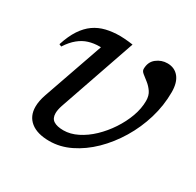

<svg xmlns="http://www.w3.org/2000/svg" viewBox="-115 -615 769 753"><g transform="rotate(30 269.0 -238.0)"><path d="M512 -396Q512 -335.5 494.5 -277Q477 -218.5 445.8 -166.8Q414.5 -115 373.8 -75.2Q333 -35.5 286.5 -12.8Q240 10 191.5 10Q136.5 10 107 -13.8Q77.5 -37.5 77.5 -80Q77.5 -106 88.5 -137.5L183.5 -410Q182.5 -410 181 -410Q179.5 -410 178 -410Q151.5 -410 128.8 -403Q106 -396 85.8 -379.5Q65.5 -363 47 -334.5L36.5 -339Q50.5 -382.5 69.2 -410.8Q88 -439 111.5 -455.5Q135 -472 164 -479Q193 -486 227 -486Q237 -486 246.5 -485.2Q256 -484.5 266 -483.5Q276 -482.5 285.5 -481L165.5 -133.5Q162 -123 160.2 -113.8Q158.5 -104.5 158.5 -97Q158.5 -74 174 -64Q189.5 -54 218.5 -54Q249.5 -54 281.5 -70Q313.5 -86 342 -113.2Q370.5 -140.5 393 -174.5Q415.5 -208.5 428.8 -245Q442 -281.5 442 -316Q442 -340 431.2 -355.8Q420.5 -371.5 406.5 -382.5Q392.5 -393.5 381.8 -402Q371 -410.5 371 -420Q371 -452 392.8 -469Q414.5 -486 441.5 -486Q474 -486 493 -462.8Q512 -439.5 512 -396Z"/></g></svg>

Font: Newsreader 11pt
Style: Italic
Weight: 400
Italic angle: -17°
Version: Version 1.003